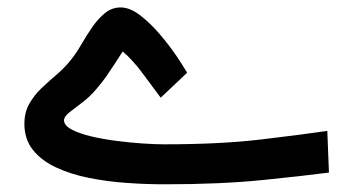

<svg xmlns="http://www.w3.org/2000/svg" viewBox="-20 -491 938 511"><path d="M416 -106.9Q564.9 -106.9 671.1 -119.4Q777.3 -131.8 851.1 -142.6L855.5 -31.7Q788.1 -22.9 677.7 -11.7Q567.4 -0.5 417 -0.5Q368.7 -0.5 316.7 -4.2Q264.6 -7.8 216.3 -17.6Q168 -27.3 129.2 -45.4Q90.3 -63.5 67.6 -92Q44.9 -120.6 44.9 -161.6Q44.9 -191.9 58.1 -215.1Q71.3 -238.3 91.3 -257.1Q111.3 -275.9 132.3 -293.9Q153.3 -312 168.9 -332Q183.1 -349.6 196.8 -373.3Q210.4 -397 225.8 -419.2Q241.2 -441.4 259.5 -456.3Q277.8 -471.2 301.3 -471.2Q325.7 -471.2 352.8 -450.4Q379.9 -429.7 405.3 -399.9Q430.7 -370.1 450 -341.6Q469.2 -313 478 -297.4L407.7 -231Q385.3 -260.7 359.6 -295.7Q334 -330.6 306.6 -354Q293.5 -334 283.7 -318.8Q273.9 -303.7 263.7 -288.8Q253.4 -273.9 236.8 -254.4Q219.2 -233.4 199 -218.3Q178.7 -203.1 164.6 -191.9Q150.4 -180.7 150.4 -170.9Q150.4 -157.2 170.4 -146.5Q190.4 -135.7 222.2 -128.2Q253.9 -120.6 290.3 -116Q326.7 -111.3 360.1 -109.1Q393.6 -106.9 416 -106.9Z"/></svg>

Font: Vazirmatn RD UI Medium
Style: Regular
Weight: 500
Designer: Saber Rastikerdar
Foundry: Saber Rastikerdar
Version: Version 33.003